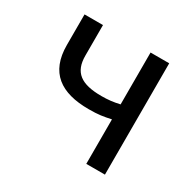

<svg xmlns="http://www.w3.org/2000/svg" viewBox="-125 -677 822 811"><g transform="rotate(30 286.0 -271.5)"><path d="M389 0H480V-543H389V-290C358 -283 333 -280 301 -280C201 -280 157 -313 157 -394V-543H67V-394C67 -260 146 -205 282 -205C331 -205 351 -209 389 -217Z"/></g></svg>

Font: Noto Sans Mono CJK SC Regular
Style: Regular
Weight: 400
Designer: Ryoko NISHIZUKA (kana & ideographs); Paul D. Hunt (Latin, Greek & Cyrillic); Wenlong ZHANG (bopomofo); Sandoll Communica
Foundry: Adobe Systems Incorporated
Version: Version 1.005;PS 1.005;hotconv 1.0.96;makeotf.lib2.5.65012